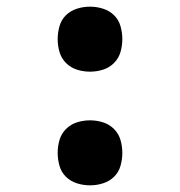

<svg xmlns="http://www.w3.org/2000/svg" viewBox="-20 -548 540 576"><path d="M250 -333Q230 -333 211 -339Q192 -345 178 -359Q164 -373 158.5 -392Q153 -411 153 -431Q153 -450 158.5 -469.5Q164 -489 178 -502.5Q192 -516 211 -522Q230 -528 250 -528Q270 -528 289 -522Q308 -516 322 -502.5Q336 -489 341.5 -469.5Q347 -450 347 -431Q347 -411 341.5 -392Q336 -373 322 -359Q308 -345 289 -339Q270 -333 250 -333ZM250 8Q230 8 211 2Q192 -4 178 -17.5Q164 -31 158.5 -50.5Q153 -70 153 -89Q153 -109 158.5 -128Q164 -147 178 -161Q192 -175 211 -181Q230 -187 250 -187Q270 -187 289 -181Q308 -175 322 -161Q336 -147 341.5 -128Q347 -109 347 -89Q347 -70 341.5 -50.5Q336 -31 322 -17.5Q308 -4 289 2Q270 8 250 8Z"/></svg>

Font: Iosevka SS08 Regular
Style: Bold
Weight: 700
Monospace: yes
Designer: Belleve Invis
Foundry: Belleve Invis
Version: Version 16.3.4; ttfautohint (v1.8.4)